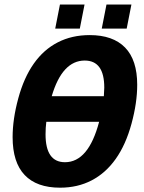

<svg xmlns="http://www.w3.org/2000/svg" viewBox="-20 -825 640 854"><path d="M247.1 9.8Q143.1 9.8 89.6 -46.6Q36.1 -103 36.1 -214.8Q36.1 -294.9 61.3 -387.5Q86.4 -480 130.4 -542.2Q174.3 -604.5 237.1 -636.7Q299.8 -668.9 378.9 -668.9Q482.4 -668.9 536.4 -613.5Q590.3 -558.1 590.3 -447.8Q590.3 -367.7 564.9 -274.7Q539.6 -181.6 494.9 -118.4Q450.2 -55.2 387.7 -22.7Q325.2 9.8 247.1 9.8ZM269 -103.5Q373.5 -103.5 420.9 -283.2H186Q182.6 -256.8 182.6 -227.5Q182.6 -103.5 269 -103.5ZM356.9 -555.7Q256.8 -555.7 210 -397H441.9L443.8 -435.5Q443.8 -555.7 356.9 -555.7ZM432.6 -697.8 453.6 -804.7H564.5L543.5 -697.8ZM225.6 -697.8 246.6 -804.7H356L335 -697.8Z"/></svg>

Font: Cousine
Style: Bold Italic
Weight: 700
Italic angle: -12°
Monospace: yes
Designer: Steve Matteson
Foundry: Ascender Corporation
Version: Version 1.20